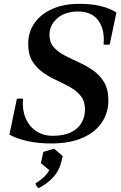

<svg xmlns="http://www.w3.org/2000/svg" viewBox="-20 -734 631 1001"><path d="M246 14Q181 14 125.5 2Q70 -10 29 -32L68 -219Q84 -222 100 -219Q95 -163 113 -119.5Q131 -76 168 -51Q205 -26 255 -26Q314 -26 351.5 -45Q389 -64 406 -95Q423 -126 423 -163Q423 -206 401.5 -233Q380 -260 346.5 -279Q313 -298 275 -315.5Q237 -333 203.5 -356.5Q170 -380 148.5 -415Q127 -450 127 -505Q127 -567 160 -614Q193 -661 253 -687.5Q313 -714 394 -714Q459 -714 506.5 -702Q554 -690 587 -669L552 -502Q536 -499 520 -502Q527 -579 493 -626.5Q459 -674 387 -674Q319 -674 278.5 -638.5Q238 -603 238 -552Q238 -513 260 -488Q282 -463 317 -445Q352 -427 391.5 -409Q431 -391 466 -366.5Q501 -342 523 -305Q545 -268 545 -211Q545 -145 510 -94Q475 -43 408.5 -14.5Q342 14 246 14ZM262 41 307 80 300 109Q289 156 257 190.5Q225 225 181 247Q168 237 165 222Q190 207 208 190Q226 173 237 153L193 117L206 58Z"/></svg>

Font: Poltawski Nowy Medium
Style: Italic
Weight: 500
Italic angle: -12°
Version: Version 1.001;gftools[0.9.25]